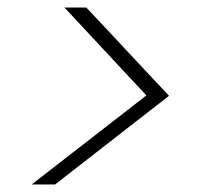

<svg xmlns="http://www.w3.org/2000/svg" viewBox="-20 -605 540 509"><path d="M64 -116 368 -352 151 -585H209L428 -351L126 -116Z"/></svg>

Font: DM Sans 12pt ExtraLight
Style: Italic
Weight: 250
Italic angle: -10°
Version: Version 4.004;gftools[0.9.30]